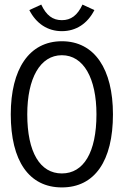

<svg xmlns="http://www.w3.org/2000/svg" viewBox="-20 -807 540 838"><path d="M340 -787C318 -740 290 -719 250 -719C210 -719 182 -740 160 -787L108 -763C138 -704 188 -671 250 -671C312 -671 362 -704 392 -763ZM250 11C393 11 473 -104 473 -308C473 -505 393 -627 250 -627C107 -627 27 -505 27 -308C27 -104 107 11 250 11ZM250 -50C155 -50 99 -142 99 -308C99 -465 155 -566 250 -566C345 -566 401 -465 401 -308C401 -142 345 -50 250 -50Z"/></svg>

Font: Inconsolata Thin
Style: Regular
Weight: 100
Monospace: yes
Designer: Raph Levien, Cyreal, Brenton Simpson
Foundry: Raph Levien, Cyreal, Google
Version: Version 3.100